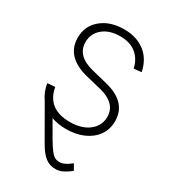

<svg xmlns="http://www.w3.org/2000/svg" viewBox="-185 -633 813 925"><g transform="rotate(30 221.5 -170.5)"><path d="M403.3 -407.7 361.3 -403.8Q350.1 -452.6 316.2 -479.5Q282.2 -506.3 228.5 -506.3Q168.9 -506.3 132.6 -476.3Q96.2 -446.3 96.2 -398.9Q96.2 -321.8 195.8 -297.4L280.8 -276.4Q410.6 -244.6 410.6 -138.7Q410.6 -93.3 386.5 -59.3Q362.3 -25.4 320.1 -6.8Q277.8 11.7 223.6 11.7Q178.7 11.7 142.1 -1.5Q172.9 52.2 192.4 85.4Q211.9 118.7 225.3 136Q238.8 153.3 250 159.4Q261.2 165.5 274.9 165.5Q290.5 165.5 306.6 157.5Q322.8 149.4 339.8 135.3L357.9 167.5Q336.4 184.6 316.2 194.6Q295.9 204.6 275.9 204.1Q242.7 204.6 218 184.6Q193.4 164.6 170.9 124.5L66.4 -57.1Q43 -89.8 35.6 -134.8L78.1 -138.2Q97.7 -26.9 223.1 -26.9Q288.1 -26.9 327.9 -57.9Q367.7 -88.9 367.7 -138.2Q367.7 -176.3 342.8 -201.2Q317.9 -226.1 271.5 -237.8L187 -258.3Q53.2 -291 53.2 -398.9Q53.2 -463.9 102.1 -504.4Q150.9 -544.9 228.5 -544.9Q297.4 -544.9 343.5 -509.5Q389.6 -474.1 403.3 -407.7Z"/></g></svg>

Font: Inter Display Extra Light
Style: Regular
Weight: 200
Designer: Rasmus Andersson
Foundry: rsms
Version: Version 4.000;git-4fc901f